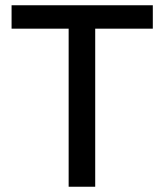

<svg xmlns="http://www.w3.org/2000/svg" viewBox="-20 -710 624 730"><path d="M561 -601H342V0H241V-601H24V-690H561Z"/></svg>

Font: Exo 2.0 Medium
Style: Regular
Weight: 500
Designer: Natanael Gama
Version: Version 1.001;PS 001.001;hotconv 1.0.70;makeotf.lib2.5.58329